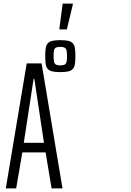

<svg xmlns="http://www.w3.org/2000/svg" viewBox="-20 -1037 723 1057"><path d="M12 0 127 -688H209L324 0H264L231 -198H103L69 0ZM111 -251H222L169 -603H165ZM311 -640Q284 -640 267.5 -644Q251 -648 242.5 -658Q234 -668 231.5 -685Q229 -702 229 -728Q229 -754 231.5 -771Q234 -788 242.5 -798Q251 -808 267.5 -812Q284 -816 312 -816Q340 -816 356.5 -812Q373 -808 381.5 -798Q390 -788 392.5 -771Q395 -754 395 -728Q395 -702 392.5 -685Q390 -668 381.5 -658Q373 -648 356.5 -644Q340 -640 311 -640ZM311 -677Q328 -677 336 -681.5Q344 -686 346.5 -697Q349 -708 349 -728Q349 -748 346.5 -759Q344 -770 336 -774.5Q328 -779 311 -779Q296 -779 287.5 -774.5Q279 -770 277 -759Q275 -748 275 -728Q275 -708 277.5 -697Q280 -686 288 -681.5Q296 -677 311 -677ZM307 -875V-880L325 -1017H381V-1012L348 -875Z"/></svg>

Font: Saira UltraCondensed
Style: Regular
Weight: 400
Width: 1
Designer: Hector Gatti with collaboration of the Omnibus-Type team
Foundry: Omnibus-Type
Version: Version 1.101